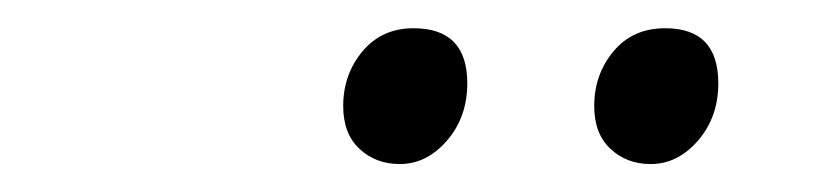

<svg xmlns="http://www.w3.org/2000/svg" viewBox="-20 -748 594 136"><path d="M223.1 -672.9Q223.1 -695.3 236.8 -711.7Q250.5 -728 272.9 -728Q311 -728 311 -689Q311 -665 296.6 -648.4Q282.2 -631.8 263.2 -631.8Q246.1 -631.8 234.6 -642.6Q223.1 -653.3 223.1 -672.9ZM400.9 -672.9Q400.9 -695.3 414.6 -711.7Q428.2 -728 451.2 -728Q488.8 -728 488.8 -689Q488.8 -665 474.4 -648.4Q460 -631.8 440.9 -631.8Q423.8 -631.8 412.4 -642.6Q400.9 -653.3 400.9 -672.9Z"/></svg>

Font: CAA NEO Sans
Style: Italic
Weight: 400
Italic angle: -12°
Version: Version 1.10